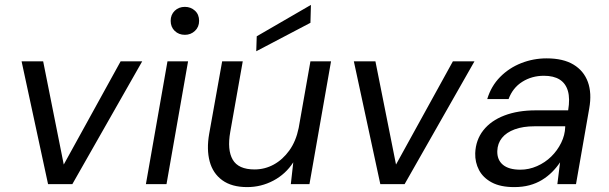

<svg xmlns="http://www.w3.org/2000/svg" viewBox="-20 -751 2482 783"><path d="M176 0 68 -501H156L240 -80L472 -501H560L275 0Z M575 0 663 -501H747L659 0ZM734 -609Q709 -609 692.5 -625Q676 -641 676 -666Q676 -691 692.5 -707Q709 -723 734 -723Q758 -723 775 -707.5Q792 -692 792 -666Q792 -641 775 -625Q758 -609 734 -609Z M988 12Q925 12 886.5 -16Q848 -44 835 -93Q822 -142 833 -205L886 -501H970L919 -213Q906 -140 929 -100Q952 -60 1018 -60Q1060 -60 1096.5 -80Q1133 -100 1160 -137.5Q1187 -175 1198 -229L1246 -501H1330L1242 0H1166L1176 -89Q1145 -41 1095 -14.5Q1045 12 988 12ZM1025 -542 1027 -603 1248 -731 1246 -658Z M1531 0 1423 -501H1511L1595 -80L1827 -501H1915L1630 0Z M2077 12Q2021 12 1985.5 -7Q1950 -26 1933.5 -57.5Q1917 -89 1918 -126Q1920 -180 1951 -219.5Q1982 -259 2037 -280Q2092 -301 2165 -301H2297Q2305 -349 2296 -380Q2287 -411 2262.5 -426.5Q2238 -442 2198 -442Q2149 -442 2110 -417.5Q2071 -393 2054 -347H1967Q1983 -400 2019.5 -437Q2056 -474 2105.5 -493.5Q2155 -513 2209 -513Q2277 -513 2319 -487.5Q2361 -462 2377.5 -416.5Q2394 -371 2383 -309L2329 0H2253L2264 -89Q2250 -68 2231.5 -49.5Q2213 -31 2190 -17Q2167 -3 2139 4.5Q2111 12 2077 12ZM2102 -59Q2137 -59 2170 -73.5Q2203 -88 2228 -112.5Q2253 -137 2268.5 -168.5Q2284 -200 2285 -233V-236H2160Q2113 -236 2079 -223.5Q2045 -211 2027 -188.5Q2009 -166 2008 -135Q2007 -99 2031 -79Q2055 -59 2102 -59Z"/></svg>

Font: DM Sans 18pt
Style: Italic
Weight: 400
Italic angle: -10°
Designer: Colophon Foundry, Jonny Pinhorn
Foundry: Colophon Foundry
Version: Version 4.004;gftools[0.9.30]